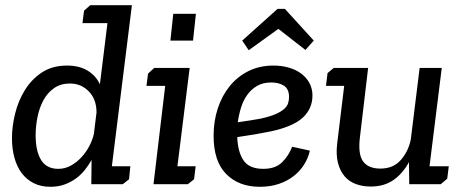

<svg xmlns="http://www.w3.org/2000/svg" viewBox="-20 -708 1782 738"><path d="M303 -667 327 -688H487L410 -69H481L476 -19L452 0H331L332 -93Q320 -72 305 -53.5Q290 -35 270.5 -21Q251 -7 227 1.5Q203 10 174 10Q137 10 109.5 -4Q82 -18 63.5 -42.5Q45 -67 35.5 -101.5Q26 -136 26 -177Q26 -222 38 -271Q50 -320 75.5 -361.5Q101 -403 141 -429.5Q181 -456 238 -456Q284 -456 316 -437Q348 -418 364 -384L393 -619H297ZM249 -387Q213 -387 187.5 -369Q162 -351 146.5 -322Q131 -293 124 -257.5Q117 -222 117 -188Q117 -127 138 -93Q159 -59 204 -59Q230 -59 252.5 -71.5Q275 -84 293 -103.5Q311 -123 323.5 -147Q336 -171 341 -194L351 -276Q351 -326 321.5 -356.5Q292 -387 249 -387Z M549 -425 573 -447H709L662 -69H732L726 -19L702 0H570L615 -378H543ZM646 -655H733L722 -552H635Z M992 -59Q1039 -59 1064.5 -84.5Q1090 -110 1103 -144L1171 -129Q1165 -101 1149 -75.5Q1133 -50 1108.5 -31Q1084 -12 1051.5 -1Q1019 10 979 10Q898 10 849.5 -39Q801 -88 801 -186Q801 -242 817 -291Q833 -340 863 -377Q893 -414 935.5 -435Q978 -456 1031 -456Q1063 -456 1090.5 -448Q1118 -440 1138 -425Q1158 -410 1169.5 -388.5Q1181 -367 1181 -341Q1181 -291 1144.5 -256.5Q1108 -222 1021 -203Q992 -197 959.5 -191.5Q927 -186 892 -181Q894 -124 916 -91.5Q938 -59 992 -59ZM982 -252Q1018 -260 1039.5 -269.5Q1061 -279 1072.5 -289.5Q1084 -300 1087.5 -311.5Q1091 -323 1091 -335Q1091 -366 1071.5 -378.5Q1052 -391 1022 -391Q991 -391 968.5 -378Q946 -365 930.5 -343.5Q915 -322 906.5 -294.5Q898 -267 894 -238Q922 -242 943.5 -245.5Q965 -249 982 -252ZM1186 -552 1154 -516 1050 -597 936 -515 911 -552 1047 -674H1075Z M1705 -69 1699 -21 1674 0H1553L1552 -85Q1529 -42 1493 -16.5Q1457 9 1405 9Q1374 9 1348 -0.5Q1322 -10 1304.5 -30.5Q1287 -51 1279 -82Q1271 -113 1276 -156L1303 -378H1233L1239 -427L1263 -447H1395L1364 -185Q1355 -117 1375 -88.5Q1395 -60 1442 -60Q1492 -60 1521 -93.5Q1550 -127 1559 -172L1593 -447H1678L1631 -69Z"/></svg>

Font: Zilla Slab Medium
Style: Regular
Weight: 500
Designer: Typotheque.com
Foundry: Typotheque type foundry
Version: Version 1.1; 2017